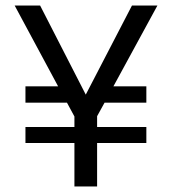

<svg xmlns="http://www.w3.org/2000/svg" viewBox="-20 -674 625 694"><path d="M509 -157H331V0H249V-157H72V-215H249V-253L222 -303H72V-362H190L33 -654H125L290 -332L457 -654H549L390 -362H509V-303H358L331 -254V-215H509Z"/></svg>

Font: Hind Colombo
Style: Regular
Weight: 400
Designer: Jyotish Sonowal, Aditi Pimprikar
Foundry: Indian Type Foundry
Version: Version 1.000;PS 1.0;hotconv 1.0.86;makeotf.lib2.5.63406; tt